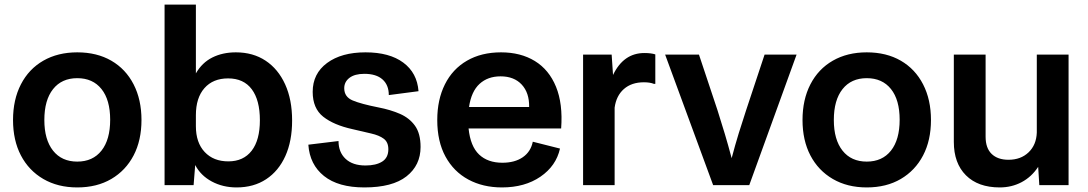

<svg xmlns="http://www.w3.org/2000/svg" viewBox="-20 -810 4758 840"><path d="M318 10Q233 10 169.5 -27Q106 -64 71.5 -130Q37 -196 37 -285Q37 -374 71.5 -441Q106 -508 169.5 -544.5Q233 -581 318 -581Q404 -581 467 -544.5Q530 -508 564.5 -441Q599 -374 599 -285Q599 -196 564.5 -130Q530 -64 467 -27Q404 10 318 10ZM318 -103Q386 -103 424 -151Q462 -199 462 -286Q462 -373 424 -420.5Q386 -468 318 -468Q250 -468 212 -420Q174 -372 174 -285Q174 -199 212 -151Q250 -103 318 -103Z M700 0V-790H837V-489Q864 -536 909 -558.5Q954 -581 1012 -581Q1087 -581 1142 -544.5Q1197 -508 1227.5 -441Q1258 -374 1258 -283Q1258 -193 1228.5 -127.5Q1199 -62 1144.5 -26Q1090 10 1015 10Q955 10 906.5 -16Q858 -42 834 -88L827 0ZM837 -258Q837 -186 875.5 -145Q914 -104 979 -104Q1045 -104 1081 -150.5Q1117 -197 1117 -284Q1117 -372 1081.5 -419.5Q1046 -467 978 -467Q912 -467 874.5 -424.5Q837 -382 837 -306Z M1574 10Q1460 10 1397.5 -40Q1335 -90 1329 -177L1461 -193Q1461 -144 1492 -115Q1523 -86 1579 -86Q1625 -86 1652 -103Q1679 -120 1679 -157Q1679 -188 1659 -203Q1639 -218 1603.5 -226Q1568 -234 1522 -245Q1440 -263 1394 -299.5Q1348 -336 1348 -408Q1348 -488 1411 -534.5Q1474 -581 1579 -581Q1684 -581 1744.5 -536Q1805 -491 1811 -411L1681 -394Q1681 -438 1653.5 -462.5Q1626 -487 1574 -487Q1532 -487 1509 -469.5Q1486 -452 1486 -424Q1486 -386 1523 -370.5Q1560 -355 1636 -340Q1688 -330 1729.5 -312Q1771 -294 1795.5 -260Q1820 -226 1820 -167Q1820 -87 1758.5 -38.5Q1697 10 1574 10Z M2176 10Q2093 10 2029 -24.5Q1965 -59 1929 -125Q1893 -191 1893 -285Q1893 -374 1926.5 -441Q1960 -508 2023 -544.5Q2086 -581 2172 -581Q2258 -581 2320 -543Q2382 -505 2412.5 -430.5Q2443 -356 2435 -248H2030Q2038 -170 2076 -134Q2114 -98 2178 -98Q2232 -98 2267 -122Q2302 -146 2311 -190L2430 -160Q2413 -84 2344.5 -37Q2276 10 2176 10ZM2170 -476Q2114 -476 2078 -443Q2042 -410 2032 -342H2295Q2296 -404 2262.5 -440Q2229 -476 2170 -476Z M2531 0V-571H2656L2662 -482Q2708 -578 2799 -578Q2829 -578 2847 -572V-443H2841Q2824 -450 2797 -450Q2743 -450 2709.5 -420.5Q2676 -391 2669 -339V0Z M3100 0 2890 -571H3038L3119 -328Q3137 -271 3151 -224.5Q3165 -178 3181 -118Q3196 -175 3212 -227Q3228 -279 3244 -327L3325 -571H3465L3258 0Z M3772 10Q3687 10 3623.5 -27Q3560 -64 3525.5 -130Q3491 -196 3491 -285Q3491 -374 3525.5 -441Q3560 -508 3623.5 -544.5Q3687 -581 3772 -581Q3858 -581 3921 -544.5Q3984 -508 4018.5 -441Q4053 -374 4053 -285Q4053 -196 4018.5 -130Q3984 -64 3921 -27Q3858 10 3772 10ZM3772 -103Q3840 -103 3878 -151Q3916 -199 3916 -286Q3916 -373 3878 -420.5Q3840 -468 3772 -468Q3704 -468 3666 -420Q3628 -372 3628 -285Q3628 -199 3666 -151Q3704 -103 3772 -103Z M4354 10Q4259 10 4206 -43Q4153 -96 4153 -189V-571H4292V-212Q4292 -162 4318.5 -136.5Q4345 -111 4392 -111Q4446 -111 4480 -143.5Q4514 -176 4516 -230V-571H4655V0H4527L4522 -80Q4493 -36 4449.5 -13Q4406 10 4354 10Z"/></svg>

Font: BDO Grotesk DemiBold
Style: Regular
Weight: 600
Designer: Deni Anggara
Foundry: Lokal Container
Version: Version 2.000